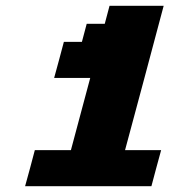

<svg xmlns="http://www.w3.org/2000/svg" viewBox="-20 -895 602 665"><path d="M66.9 -250H504.4Q509.8 -270.5 521 -312.3Q532.2 -354 538.1 -375H413.1Q435.5 -458 480.2 -624.8Q524.9 -791.5 546.9 -875H359.4L342.8 -812.5H280.3L263.7 -750H201.2Q195.8 -729.5 184.6 -687.7Q173.3 -646 167.5 -625H292.5Q281.2 -583.5 259 -500Q236.8 -416.5 225.6 -375H100.6Q95.2 -354 84 -312.3Q72.8 -270.5 66.9 -250Z"/></svg>

Font: Faithful 32x
Style: SemiboldOblique
Weight: 400
Foundry: Faithful Resource Pack
Version: Version 1.0; January 27, 2023